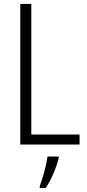

<svg xmlns="http://www.w3.org/2000/svg" viewBox="-20 -734 444 975"><path d="M83 0H384V-51H139V-714H83ZM278 70V61H221C217 102 195 176 182 211V221H212C241 178 266 117 278 70Z"/></svg>

Font: Noto Sans Malayalam Condensed Light
Style: Regular
Weight: 300
Width: 3
Designer: Jelle Bosma - Monotype Design Team
Foundry: Monotype Imaging Inc.
Version: Version 2.104